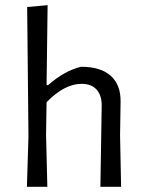

<svg xmlns="http://www.w3.org/2000/svg" viewBox="-20 -722 560 742"><path d="M373 -311Q374 -352 354 -375Q334 -398 295 -398Q229 -398 160 -327L158 -201L163 0H84L90 -195L85 -695L164 -702L160 -393H166Q228 -448 293 -464Q369 -464 408 -429Q447 -394 446 -329L444 -199L448 0H368Z"/></svg>

Font: Alegreya Sans
Style: Regular
Weight: 400
Designer: Juan Pablo del Peral
Foundry: Huerta Tipografica
Version: Version 2.008; ttfautohint (v1.6)